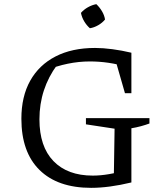

<svg xmlns="http://www.w3.org/2000/svg" viewBox="-20 -897 779 925"><path d="M419 8Q258 8 170.5 -78Q83 -164 83 -325Q83 -432 125.5 -508Q168 -584 247.5 -625Q327 -666 438 -666Q476 -666 521.5 -660Q567 -654 613 -643L590 -575Q547 -588 502.5 -594.5Q458 -601 413 -601Q360 -601 306.5 -590Q253 -579 202 -558L255 -584Q213 -527 191.5 -461.5Q170 -396 170 -322Q170 -191 237.5 -121Q305 -51 427 -51Q464 -51 505 -58Q546 -65 592 -79L613 -18Q559 -5 510.5 1.5Q462 8 419 8ZM528 -18 532 -277 394 -298V-328H700V-302Q681 -295 659 -289Q637 -283 613 -279V-18ZM582 -448 526 -643H613V-448ZM444 -877Q460 -862 471.5 -842.5Q483 -823 486 -803Q473 -787 453 -775.5Q433 -764 413 -761Q397 -775 385.5 -794.5Q374 -814 370 -835Q384 -851 403.5 -862Q423 -873 444 -877Z"/></svg>

Font: Piazzolla Thin
Style: Regular
Weight: 400
Version: Version 2.001